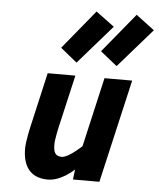

<svg xmlns="http://www.w3.org/2000/svg" viewBox="-57 -867 769 926"><g transform="rotate(5 328.0 -403.5)"><path d="M362 -164C362 -164 299 -104 267 -104C233 -104 226 -125 226 -162C226 -185 238 -240 244 -265L298 -500H164L108 -255C101 -226 87 -162 87 -129C87 -51 118 11 209 11C275 11 336 -49 336 -49L330 0H458L573 -500H439ZM462 -751 373 -817 218 -628 298 -563ZM656 -751 567 -818 411 -628 492 -563Z"/></g></svg>

Font: RazerF5
Style: Bold Italic
Weight: 700
Foundry: Razer Inc.
Version: Version 2